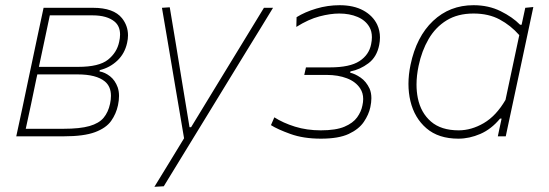

<svg xmlns="http://www.w3.org/2000/svg" viewBox="-20 -524 2111 738"><path d="M42.5 0Q54.5 -56.5 66 -109Q77 -161 89.5 -221L100 -270.5Q113 -332 124.2 -385Q135.5 -438 147.5 -494H337.5Q417 -494 449 -454Q472 -425 472 -388Q472 -374 468.5 -359Q459.5 -318 431 -291Q402.5 -264 363.5 -254.5L362.5 -249.5Q383.5 -246 403 -230.8Q422.5 -215.5 432.5 -188Q437.5 -173 437.5 -155Q437.5 -138.5 433.5 -119.5Q426.5 -86.5 407.2 -59.2Q388 -32 345.2 -16Q302.5 0 224.5 0ZM171.5 -465Q161 -416.5 151.5 -370.5Q142 -325.5 131 -274L129.5 -267H280.5Q360.5 -267 395 -294.5Q429.5 -322 438 -363Q441.5 -378 441.5 -391Q441.5 -423 421 -440.5Q392 -465 335.5 -465ZM79 -29H224.5Q287.5 -29 324 -39.5Q360.5 -50 378.2 -71.2Q396 -92.5 403 -125Q406.5 -141.5 406.5 -155.5Q406.5 -191.5 383 -211Q350 -238 278.5 -238H123.5L120 -222.5Q109 -169.5 99.5 -124Q89.5 -78.5 79 -29Z M573.5 194Q601.5 148 630.5 101Q659.5 53.5 687.5 7.5Q679.5 -40.5 671 -90Q662.5 -139.5 654.5 -187L639.5 -276Q630.5 -329.5 621 -385.5Q611.5 -441 602.5 -494L632.5 -496Q644.5 -423.5 656 -355Q667 -286.5 679 -214L708.5 -35H714.5L824.5 -215.5Q868 -287 910 -355.5Q952 -424 994.5 -494H1029.5Q1005 -454 982.5 -417Q959.5 -379.5 932 -335Q904.5 -290 866.5 -228L781.5 -89Q723 6.5 682.8 72.2Q642.5 138 609.5 192Z M1213.5 9Q1146.5 9 1096.5 -9Q1046.5 -27 1021.5 -43L1034.5 -73Q1068 -51.5 1113.8 -37.2Q1159.5 -23 1213 -23Q1271 -23 1304 -37Q1337 -51 1352.8 -73Q1368.5 -95 1373 -118.5Q1376 -131.5 1376 -143.5Q1376 -166.5 1364.5 -184Q1347.5 -210 1313.5 -223Q1279.5 -236 1236 -236H1149.5L1156 -265H1248Q1324.5 -265 1361.5 -289Q1398.5 -313 1406.5 -354Q1409.5 -368.5 1409.5 -381Q1409.5 -403.5 1400 -420Q1385 -446 1354.2 -459Q1323.5 -472 1284 -472Q1250 -472 1208 -461Q1166 -450 1119 -420.5L1120 -458Q1152 -478 1195.8 -491Q1239.5 -504 1285.5 -504Q1339.5 -504 1376.5 -483.8Q1413.5 -463.5 1430 -429Q1440.5 -406 1440.5 -380Q1440.5 -366 1437.5 -351Q1428.5 -305 1396.2 -280.8Q1364 -256.5 1327 -249.5L1326 -244.5Q1344.5 -240.5 1366 -225.8Q1387.5 -211 1400.5 -183.5Q1407.5 -167.5 1407.5 -146.5Q1407.5 -131 1403.5 -112Q1397.5 -83.5 1378.5 -55.5Q1359.5 -27.5 1320.5 -9.2Q1281.5 9 1213.5 9Z M1893.5 0Q1896.5 -14 1899.5 -28.5L1908 -68H1902Q1868.5 -27.5 1826.2 -9.2Q1784 9 1742 9Q1665.5 9 1619.2 -30.8Q1573 -70.5 1557.5 -135.5Q1550 -167 1550 -201.5Q1550 -237 1558 -275Q1580.5 -383 1644.5 -443.5Q1708.5 -504 1800 -504Q1858 -504 1904 -481.2Q1950 -458.5 1979 -429H1985L1999 -494L2030 -497Q2017.5 -439.5 2006.5 -386.5Q1995 -333 1982 -271.5L1930 -28.5Q1927 -14 1924 0ZM1743 -23Q1792 -23 1839.5 -50.8Q1887 -78.5 1923 -140L1976 -389Q1943 -426.5 1900.5 -449.2Q1858 -472 1800 -472Q1739.5 -472 1696.8 -445.8Q1654 -419.5 1627.5 -374Q1601 -328.5 1589 -271Q1581 -233 1581 -199Q1581 -172 1586 -147Q1597.5 -90.5 1636.5 -56.8Q1675.5 -23 1743 -23Z"/></svg>

Font: Heraclito Thin
Style: Italic
Weight: 100
Italic angle: -12°
Designer: Kostas Bartsokas (font) & Cristiano Sobral (main changes)
Foundry: Kostas Bartsokas (font) & Cristiano Sobral (main changes)
Version: Version 1.00;July 8, 2020;FontCreator 13.0.0.2655 64-bit